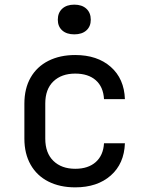

<svg xmlns="http://www.w3.org/2000/svg" viewBox="-20 -797 640 827"><path d="M304 10Q238 10 188.5 -15Q139 -40 112 -87.5Q85 -135 85 -200V-350Q85 -416 112 -463Q139 -510 188.5 -535Q238 -560 304 -560Q399 -560 457 -509Q515 -458 518 -370H428Q425 -423 392.5 -451.5Q360 -480 304 -480Q245 -480 210 -446.5Q175 -413 175 -351V-200Q175 -138 210 -104Q245 -70 304 -70Q360 -70 392.5 -99Q425 -128 428 -180H518Q515 -92 457 -41Q399 10 304 10ZM300 -649Q267 -649 248 -666Q229 -683 229 -712Q229 -742 248 -759.5Q267 -777 300 -777Q333 -777 352 -759.5Q371 -742 371 -712Q371 -683 352 -666Q333 -649 300 -649Z"/></svg>

Font: JetBrains Mono Zero
Style: Regular-Zero
Weight: 400
Designer: Philipp Nurullin, Konstantin Bulenkov
Foundry: JetBrains
Version: Version 2.211